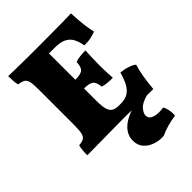

<svg xmlns="http://www.w3.org/2000/svg" viewBox="-262 -800 1170 1170"><g transform="rotate(-45 323.0 -215.0)"><path d="M30 -679Q54 -678 89 -677.5Q124 -677 163 -676.5Q202 -676 239 -676Q276 -676 304 -676V-192Q304 -146 311 -120.5Q318 -95 335 -85Q352 -75 382 -75L339 0Q313 0 268.5 0.5Q224 1 175.5 1.5Q127 2 87 2.5Q47 3 30 3Q30 -19 32 -40Q34 -61 38 -75Q65 -77 79.5 -85.5Q94 -94 99 -117.5Q104 -141 104 -187V-491Q104 -536 99 -558Q94 -580 79.5 -588.5Q65 -597 37 -601Q33 -616 31.5 -639.5Q30 -663 30 -679ZM529 -211Q562 -208 590 -198.5Q618 -189 631 -177Q620 -143 612 -95Q604 -47 600 2Q571 1 525.5 1Q480 1 430.5 0.5Q381 0 339 0L382 -75H399Q433 -75 457.5 -89Q482 -103 499 -133Q516 -163 529 -211ZM474 -457Q473 -433 471.5 -405.5Q470 -378 470 -340Q470 -298 471.5 -270.5Q473 -243 474 -221Q446 -221 425.5 -223Q405 -225 388 -231Q384 -272 366.5 -285.5Q349 -299 305 -299H248V-374H305Q354 -374 369.5 -390Q385 -406 386 -445Q403 -452 427.5 -454.5Q452 -457 474 -457ZM571 -679Q572 -654 574.5 -621Q577 -588 581.5 -556.5Q586 -525 592 -501Q573 -494 549.5 -488.5Q526 -483 491 -483Q485 -519 471.5 -545.5Q458 -572 430.5 -586.5Q403 -601 353 -601H260L294 -676Q369 -676 420 -676.5Q471 -677 507 -677.5Q543 -678 571 -679ZM523 -25 550 0Q493 15 472.5 39.5Q452 64 452 83Q452 105 472 116Q492 127 528 127Q538 127 546.5 126Q555 125 562 124Q568 131 572.5 146.5Q577 162 579 179.5Q581 197 579 210Q543 215 507 225Q471 235 445 248Q438 249 433.5 249Q429 249 422 249Q395 249 364 237.5Q333 226 311 201Q289 176 289 136Q289 75 348.5 33.5Q408 -8 523 -25Z"/></g></svg>

Font: Vollkorn Black
Style: Regular
Weight: 900
Designer: Friedrich Althausen
Foundry: Friedrich Althausen
Version: Version 5.000